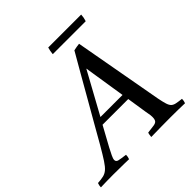

<svg xmlns="http://www.w3.org/2000/svg" viewBox="-295 -992 1162 1162"><g transform="rotate(-45 286.0 -411.0)"><path d="M431 -131 411 -260H191L122 -134Q109 -109 99.5 -89.5Q90 -70 90 -59Q90 -44 106.5 -40Q123 -36 163 -31Q163 -14 157 1Q143 0 117 0Q91 0 65 -0.5Q39 -1 24 -1Q-4 -1 -29 -0.5Q-54 0 -84 1Q-84 -15 -78 -30Q-48 -32 -29 -36.5Q-10 -41 6 -54.5Q22 -68 42 -98.5Q62 -129 94 -184Q122 -233 159 -298Q196 -363 237 -434Q278 -505 317 -574Q356 -643 389 -699Q403 -702 414.5 -704Q426 -706 437 -707L540 -136Q547 -100 553.5 -79.5Q560 -59 570 -50Q580 -41 597 -37.5Q614 -34 642 -31Q642 -14 636 1Q612 0 578 -0.5Q544 -1 511 -1Q482 -1 435 -0.5Q388 0 347 1Q348 -7 349 -15.5Q350 -24 353 -31Q389 -35 407 -38Q425 -41 431.5 -50.5Q438 -60 438 -81Q438 -86 437 -96.5Q436 -107 431 -131ZM215 -302H404L362 -570ZM289 -823H571Q570 -799 562 -775H280Q282 -799 289 -823Z"/></g></svg>

Font: Tiro Tamil
Style: Italic
Weight: 400
Italic angle: -11°
Designer: Tamil: Fernando Mello & Fiona Ross, assisted by Kaja Sojewska. Latin: John Hudson with Paul Hanslow, assisted by Kaja So
Foundry: Tiro Typeworks Ltd.
Version: Version 1.52